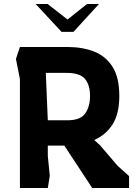

<svg xmlns="http://www.w3.org/2000/svg" viewBox="-20 -944 678 964"><path d="M80 0V-547L60 -648L80 -708H320Q393 -708 451.5 -685.5Q510 -663 544.5 -609.5Q579 -556 579 -462Q579 -373 545.5 -320Q512 -267 453 -241L482 -215L571 -111L628 -60V0H443L303 -213H220V-161L230 -61L220 0ZM220 -340H318Q384 -340 408 -374.5Q432 -409 432 -462Q432 -518 406.5 -548Q381 -578 314 -578H210ZM159 -924 289 -784H349L477 -924H417L319 -846L219 -924Z"/></svg>

Font: Rowdies Light
Style: Regular
Weight: 300
Designer: Jaikishan Patel
Version: Version 1.000; ttfautohint (v1.8.3)